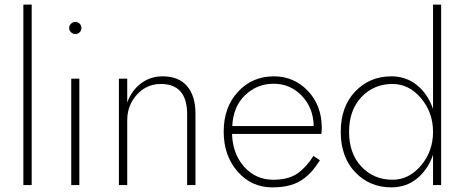

<svg xmlns="http://www.w3.org/2000/svg" viewBox="-20 -800 2003 830"><path d="M81 -780H117V0H81Z M288 -460H323V0H288ZM287 -660.5Q279 -668 279 -679Q279 -690 287 -697.5Q295 -705 306 -705Q317 -705 324.5 -697.5Q332 -690 332 -679Q332 -668 324.5 -660.5Q317 -653 306 -653Q295 -653 287 -660.5Z M789 -306Q789 -437 675 -437Q614 -437 572 -391Q530 -345 530 -280V0H494V-460H530V-357Q549 -409 589.5 -439.5Q630 -470 683 -470Q753 -470 789 -427.5Q825 -385 825 -309V0H789Z M947 -231Q947 -336 1008.5 -403Q1070 -470 1164 -470Q1251 -470 1311 -407Q1371 -344 1371 -247Q1371 -237 1369 -221H983Q986 -134 1036 -78.5Q1086 -23 1161 -23Q1228 -23 1267 -51Q1306 -79 1335 -126L1363 -107Q1346 -81 1332 -64Q1318 -47 1293.5 -28Q1269 -9 1235 0.5Q1201 10 1157 10Q1067 10 1007 -58.5Q947 -127 947 -231ZM1336 -255Q1335 -333 1285 -385.5Q1235 -438 1163 -438Q1091 -438 1039.5 -388.5Q988 -339 984 -255Z M1677 -23Q1748 -23 1800 -84.5Q1852 -146 1852 -230Q1852 -314 1800 -375.5Q1748 -437 1677 -437Q1596 -437 1542.5 -380.5Q1489 -324 1489 -230Q1489 -136 1542.5 -79.5Q1596 -23 1677 -23ZM1672 -470Q1736 -470 1783 -431.5Q1830 -393 1852 -329V-780H1887V0H1852V-131Q1830 -67 1783 -28.5Q1736 10 1672 10Q1578 10 1515.5 -55.5Q1453 -121 1453 -230Q1453 -339 1515.5 -404.5Q1578 -470 1672 -470Z"/></svg>

Font: Renner
Style: Thin
Weight: 200
Version: Version 003.000 ; ttfautohint (v0.97) -l 8 -r 50 -G 200 -x 1